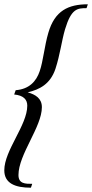

<svg xmlns="http://www.w3.org/2000/svg" viewBox="-76 -700 429 894"><path d="M-56 93C-56 154 -5 174 68 174L74 156C42 156 10 156 10 115C10 19 119 -109 119 -201C119 -242 89 -260 53 -270C108 -283 158 -308 182 -379C204 -446 211 -510 227 -564C256 -660 284 -662 327 -662L333 -680C243 -680 179 -651 149 -547C131 -486 125 -415 109 -369C93 -321 60 -285 -3 -280L-10 -260C34 -256 51 -236 51 -208C51 -117 -56 0 -56 93Z"/></svg>

Font: Romanesco
Style: Regular
Weight: 400
Designer: Astigmatic (AOETI)
Foundry: Astigmatic (AOETI)
Version: Version 1.000